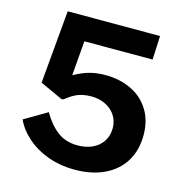

<svg xmlns="http://www.w3.org/2000/svg" viewBox="-110 -841 909 954"><g transform="rotate(15 344.5 -364.0)"><path d="M596.5 -740 591 -617.5H240L225.5 -439Q266.5 -462 303.5 -472.2Q340.5 -482.5 385 -482.5Q459.5 -482.5 518.5 -454.2Q577.5 -426 611.2 -371.8Q645 -317.5 645 -242Q645 -164.5 609.8 -107.2Q574.5 -50 509.2 -19.2Q444 11.5 356.5 11.5Q285 11.5 222.2 -10.8Q159.5 -33 113.5 -72.8Q67.5 -112.5 44 -163L160.5 -231.5Q194.5 -173 237 -141Q279.5 -109 341 -109Q384.5 -109 418 -125Q451.5 -141 469.8 -170Q488 -199 488 -236.5Q488 -272 470 -300.5Q452 -329 419.5 -345.5Q387 -362 346 -362Q309.5 -362 280.8 -352Q252 -342 216.5 -313.5Q208.5 -310 207 -310Q204.5 -310 196 -314.5L88 -364L121.5 -740Z"/></g></svg>

Font: 1883 Sans
Style: Bold
Weight: 700
Designer: 1883 Sans project is a fork of Public Sans.
Version: Version 1.009